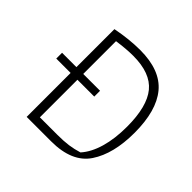

<svg xmlns="http://www.w3.org/2000/svg" viewBox="-157 -779 936 936"><g transform="rotate(45 311.0 -311.0)"><path d="M144 -303H45V-343H144V-605Q231 -622 305 -622Q444 -622 507.5 -545.5Q571 -469 571 -317Q571 -172 513.5 -86Q456 0 313 0H144ZM311 -44Q356 -44 388 -48.5Q420 -53 452 -63Q487 -102 505.5 -165.5Q524 -229 524 -312Q524 -451 472 -514.5Q420 -578 301 -578Q254 -578 191 -569V-343H307V-303H191V-44Z"/></g></svg>

Font: Athiti Light
Style: Regular
Weight: 300
Designer: CadsonDemak Team
Foundry: CadsonDemak
Version: Version 1.032